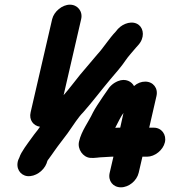

<svg xmlns="http://www.w3.org/2000/svg" viewBox="-20 -719 749 821"><path d="M279 -699C246 -699 211 -670 203 -637L111 -239C103 -206 123 -181 151 -177L141 -163C131 -150 121 -138 113 -126C98 -105 70 -69 63 -46L58 -35C46 0 66 30 96 34C131 38 167 11 179 -20C182 -29 182 -32 188 -39C198 -52 205 -63 213 -74C231 -100 247 -119 269 -149L305 -201C315 -215 325 -228 336 -239C375 -283 414 -335 452 -380C474 -406 500 -435 517 -461C526 -475 552 -504 562 -516L571 -526C599 -557 595 -595 574 -612C548 -633 507 -620 484 -595L475 -584C447 -555 422 -514 395 -485C372 -458 347 -429 323 -400C301 -373 275 -338 252 -312L327 -637C335 -670 312 -699 279 -699ZM457 -49H465L449 20C441 54 463 82 497 82C531 82 565 54 573 20L589 -49H609C642 -49 677 -77 685 -110C693 -143 671 -173 638 -173H618L649 -308C657 -342 635 -370 601 -370C584 -370 568 -364 553 -351C544 -369 518 -386 484 -372C463 -363 449 -350 437 -330L430 -320C424 -312 420 -305 415 -298C404 -281 387 -257 377 -237C359 -198 328 -159 318 -114C310 -81 335 -47 365 -44C385 -42 404 -47 423 -47C436 -47 442 -49 457 -49ZM494 -173H486C481 -173 477 -173 473 -172C473 -173 475 -176 475 -177C486 -197 495 -219 508 -236Z"/></svg>

Font: Electronic
Style: ThkIt
Weight: 900
Version: Version 1.011